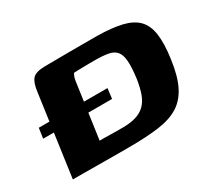

<svg xmlns="http://www.w3.org/2000/svg" viewBox="-98 -625 865 789"><g transform="rotate(-30 334.5 -230.0)"><path d="M314 1Q277 1 241 1Q205 1 171 0.5Q137 0 105.5 0Q74 0 48 0L102 -386Q107 -425 121.5 -442Q136 -459 178 -460Q204 -460 234.5 -460.5Q265 -461 298 -461Q331 -461 364.5 -461Q398 -461 430 -461Q499 -460 545 -449Q591 -438 616 -412.5Q641 -387 647.5 -341.5Q654 -296 644 -226Q634 -152 611.5 -107Q589 -62 551.5 -38.5Q514 -15 456 -7Q398 1 314 1ZM332 -82Q369 -82 395 -90Q421 -98 438.5 -115Q456 -132 466 -159.5Q476 -187 482 -226Q489 -278 486.5 -309Q484 -340 471 -355Q458 -370 433 -374.5Q408 -379 370 -379Q360 -379 347 -379Q334 -379 320 -378.5Q306 -378 293.5 -378Q281 -378 271 -377Q268 -372 265 -364.5Q262 -357 260 -344L223 -83Q232 -83 246 -83Q260 -83 275.5 -82.5Q291 -82 306 -82Q321 -82 332 -82ZM33 -254H359L353 -206H26Z"/></g></svg>

Font: Genos
Style: Bold Italic
Weight: 700
Italic angle: -8°
Version: Version 1.010